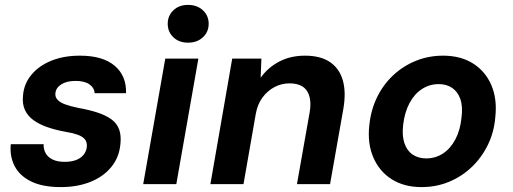

<svg xmlns="http://www.w3.org/2000/svg" viewBox="-20 -751 2091 783"><path d="M228 12Q154 12 107 -11Q60 -34 39.5 -74Q19 -114 24 -163H158Q157 -143 166 -126.5Q175 -110 194.5 -100.5Q214 -91 244 -91Q271 -91 290.5 -98.5Q310 -106 321 -120Q332 -134 334 -151Q336 -171 326 -183Q316 -195 295.5 -202Q275 -209 245 -214Q206 -221 173 -232.5Q140 -244 116.5 -261Q93 -278 81.5 -303Q70 -328 74 -363Q78 -410 108.5 -446.5Q139 -483 189.5 -503.5Q240 -524 306 -524Q399 -524 447.5 -483Q496 -442 494 -371H366Q364 -394 344 -407.5Q324 -421 288 -421Q252 -421 230 -407Q208 -393 206 -371Q204 -357 213.5 -345.5Q223 -334 244 -326Q265 -318 299 -311Q344 -303 377.5 -292Q411 -281 433.5 -265Q456 -249 465.5 -224Q475 -199 471 -163Q466 -109 433.5 -69.5Q401 -30 348 -9Q295 12 228 12Z M564 0 654 -512H789L699 0ZM747 -577Q710 -577 687 -599Q664 -621 664 -654Q664 -687 687 -709Q710 -731 747 -731Q784 -731 807.5 -709Q831 -687 831 -654Q831 -621 807.5 -599Q784 -577 747 -577Z M838 0 927 -512H1046L1043 -434Q1073 -476 1119 -500Q1165 -524 1224 -524Q1287 -524 1325.5 -498Q1364 -472 1378 -423.5Q1392 -375 1380 -306L1326 0H1191L1243 -294Q1252 -349 1232 -380Q1212 -411 1160 -411Q1128 -411 1099.5 -396Q1071 -381 1050.5 -353.5Q1030 -326 1023 -286L973 0Z M1699 12Q1628 12 1577.5 -20Q1527 -52 1502.5 -109Q1478 -166 1486 -239Q1492 -301 1517 -353Q1542 -405 1583 -443.5Q1624 -482 1676 -503Q1728 -524 1787 -524Q1858 -524 1908.5 -492.5Q1959 -461 1983.5 -404.5Q2008 -348 2000 -274Q1995 -212 1969.5 -160Q1944 -108 1903.5 -69.5Q1863 -31 1811 -9.5Q1759 12 1699 12ZM1718 -105Q1756 -105 1786.5 -125Q1817 -145 1837 -182.5Q1857 -220 1862 -271Q1868 -316 1857.5 -346.5Q1847 -377 1824 -392.5Q1801 -408 1769 -408Q1732 -408 1701 -388Q1670 -368 1650 -330.5Q1630 -293 1624 -241Q1619 -197 1629.5 -166.5Q1640 -136 1663 -120.5Q1686 -105 1718 -105Z"/></svg>

Font: DM Sans 12pt
Style: Bold Italic
Weight: 700
Italic angle: -10°
Version: Version 4.004;gftools[0.9.30]